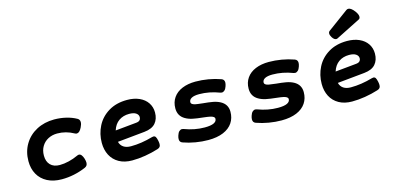

<svg xmlns="http://www.w3.org/2000/svg" viewBox="-66 -1105 3130 1517"><g transform="rotate(-15 1499.0 -347.0)"><path d="M532.7 -418.5Q550.3 -408.7 550.3 -387.2Q550.3 -370.1 538.1 -345.7Q519.5 -308.1 497.1 -308.1Q489.7 -308.1 481 -313Q417.5 -348.6 346.2 -348.6Q305.2 -348.6 272 -331.3Q238.8 -314 219.5 -281.7Q200.2 -249.5 200.2 -206.5Q200.2 -157.7 227.1 -130.1Q253.9 -102.5 303.2 -102.5Q338.9 -102.5 378.2 -112.1Q417.5 -121.6 455.1 -139.2Q461.9 -142.6 468.8 -142.6Q491.2 -142.6 504.9 -100.1Q510.7 -80.6 510.7 -66.9Q510.7 -53.2 504.9 -44.4Q499 -35.6 487.3 -30.3Q391.1 10.7 290 10.7Q221.7 10.7 172.1 -15.4Q122.6 -41.5 96.7 -87.9Q70.8 -134.3 70.8 -195.3Q70.8 -272.9 107.2 -333.7Q143.6 -394.5 207.5 -428.2Q271.5 -461.9 351.6 -461.9Q400.9 -461.9 447.8 -450.9Q494.6 -439.9 532.7 -418.5Z M1075.2 -128.9Q1086.4 -128.9 1092.8 -119.4Q1099.1 -109.9 1104 -85.9Q1106.9 -70.8 1106.9 -59.6Q1106.9 -44.4 1100.6 -36.4Q1094.2 -28.3 1080.1 -23.9Q1027.3 -7.3 971.9 1.7Q916.5 10.7 865.2 10.7Q803.2 10.7 758.5 -14.4Q713.9 -39.6 690.9 -84Q668 -128.4 668 -185.1Q668 -258.3 700.2 -321.5Q732.4 -384.8 795.9 -423.3Q859.4 -461.9 948.2 -461.9Q1004.9 -461.9 1047.6 -442.6Q1090.3 -423.3 1113.5 -388.7Q1136.7 -354 1136.7 -309.6Q1136.7 -255.9 1107.7 -222.4Q1078.6 -189 1015.6 -182.6L793.5 -160.6Q801.3 -130.9 824.5 -115.5Q847.7 -100.1 884.8 -100.1Q969.7 -100.1 1063 -127Q1068.8 -128.9 1075.2 -128.9ZM799.8 -252 972.7 -269Q993.2 -271 1002 -280.8Q1010.7 -290.5 1010.7 -304.7Q1010.7 -324.7 991.7 -337.9Q972.7 -351.1 935.5 -351.1Q886.2 -351.1 850.8 -326.2Q815.4 -301.3 799.8 -252Z M1711.9 -426.8Q1734.4 -418.9 1734.4 -394.5Q1734.4 -382.8 1728.5 -365.2Q1721.7 -344.2 1710.9 -334.2Q1700.2 -324.2 1688 -324.2Q1682.6 -324.2 1675.3 -326.7Q1592.3 -358.4 1510.3 -358.4Q1469.2 -358.4 1448 -346.9Q1426.8 -335.4 1426.8 -314Q1426.8 -296.4 1460.9 -289.1Q1474.6 -286.1 1520 -281.2Q1565.9 -277.3 1599.6 -271.2Q1633.3 -265.1 1659.7 -251Q1713.9 -221.7 1713.9 -160.6Q1713.9 -109.4 1688.2 -70.8Q1662.6 -32.2 1611.8 -10.7Q1561 10.7 1488.3 10.7Q1437.5 10.7 1384.5 1.7Q1331.5 -7.3 1284.2 -24.4Q1262.2 -32.2 1262.2 -56.6Q1262.2 -69.8 1267.6 -85.9Q1274.4 -107.4 1284.9 -117.2Q1295.4 -127 1307.6 -127Q1313 -127 1320.3 -124.5Q1403.8 -92.8 1485.8 -92.8Q1536.6 -92.8 1560.8 -104.5Q1585 -116.2 1585 -137.2Q1585 -147.5 1575.9 -153.8Q1566.9 -160.2 1549.3 -164.1Q1532.2 -168 1492.2 -172.4Q1443.8 -177.2 1410.6 -184.1Q1377.4 -190.9 1351.6 -206.1Q1299.8 -235.8 1299.8 -297.9Q1299.8 -348.6 1325.7 -385.7Q1351.6 -422.9 1398.7 -442.4Q1445.8 -461.9 1507.8 -461.9Q1558.6 -461.9 1611.6 -452.9Q1664.6 -443.8 1711.9 -426.8Z M2311.5 -426.8Q2334 -418.9 2334 -394.5Q2334 -382.8 2328.1 -365.2Q2321.3 -344.2 2310.5 -334.2Q2299.8 -324.2 2287.6 -324.2Q2282.2 -324.2 2274.9 -326.7Q2191.9 -358.4 2109.9 -358.4Q2068.8 -358.4 2047.6 -346.9Q2026.4 -335.4 2026.4 -314Q2026.4 -296.4 2060.5 -289.1Q2074.2 -286.1 2119.6 -281.2Q2165.5 -277.3 2199.2 -271.2Q2232.9 -265.1 2259.3 -251Q2313.5 -221.7 2313.5 -160.6Q2313.5 -109.4 2287.8 -70.8Q2262.2 -32.2 2211.4 -10.7Q2160.6 10.7 2087.9 10.7Q2037.1 10.7 1984.1 1.7Q1931.2 -7.3 1883.8 -24.4Q1861.8 -32.2 1861.8 -56.6Q1861.8 -69.8 1867.2 -85.9Q1874 -107.4 1884.5 -117.2Q1895 -127 1907.2 -127Q1912.6 -127 1919.9 -124.5Q2003.4 -92.8 2085.4 -92.8Q2136.2 -92.8 2160.4 -104.5Q2184.6 -116.2 2184.6 -137.2Q2184.6 -147.5 2175.5 -153.8Q2166.5 -160.2 2148.9 -164.1Q2131.8 -168 2091.8 -172.4Q2043.5 -177.2 2010.3 -184.1Q1977.1 -190.9 1951.2 -206.1Q1899.4 -235.8 1899.4 -297.9Q1899.4 -348.6 1925.3 -385.7Q1951.2 -422.9 1998.3 -442.4Q2045.4 -461.9 2107.4 -461.9Q2158.2 -461.9 2211.2 -452.9Q2264.2 -443.8 2311.5 -426.8Z M2670.9 -498.5Q2653.3 -498.5 2637.7 -523.4Q2627 -540.5 2627 -554.2Q2627 -567.9 2637.2 -575.2L2806.6 -699.7Q2814.5 -705.1 2822.8 -705.1Q2845.2 -705.1 2873 -668.5Q2892.6 -642.1 2892.6 -623Q2892.6 -607.4 2880.9 -601.6L2682.1 -501.5Q2677.2 -498.5 2670.9 -498.5ZM2874 -128.9Q2885.3 -128.9 2891.6 -119.4Q2897.9 -109.9 2902.8 -85.9Q2905.8 -70.8 2905.8 -59.6Q2905.8 -44.4 2899.4 -36.4Q2893.1 -28.3 2878.9 -23.9Q2826.2 -7.3 2770.8 1.7Q2715.3 10.7 2664.1 10.7Q2602.1 10.7 2557.4 -14.4Q2512.7 -39.6 2489.7 -84Q2466.8 -128.4 2466.8 -185.1Q2466.8 -258.3 2499 -321.5Q2531.2 -384.8 2594.7 -423.3Q2658.2 -461.9 2747.1 -461.9Q2803.7 -461.9 2846.4 -442.6Q2889.2 -423.3 2912.4 -388.7Q2935.5 -354 2935.5 -309.6Q2935.5 -255.9 2906.5 -222.4Q2877.4 -189 2814.5 -182.6L2592.3 -160.6Q2600.1 -130.9 2623.3 -115.5Q2646.5 -100.1 2683.6 -100.1Q2768.6 -100.1 2861.8 -127Q2867.7 -128.9 2874 -128.9ZM2598.6 -252 2771.5 -269Q2792 -271 2800.8 -280.8Q2809.6 -290.5 2809.6 -304.7Q2809.6 -324.7 2790.5 -337.9Q2771.5 -351.1 2734.4 -351.1Q2685.1 -351.1 2649.7 -326.2Q2614.3 -301.3 2598.6 -252Z"/></g></svg>

Font: Courier Prime Sans
Style: Bold Italic
Weight: 700
Italic angle: -10°
Designer: Alan Dague-Greene
Foundry: Quote-Unquote Apps
Version: Version 3.020